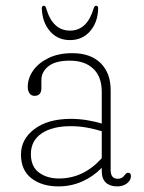

<svg xmlns="http://www.w3.org/2000/svg" viewBox="-20 -638 501 668"><path d="M53 -100Q53 -154 100 -189.2Q147 -224.5 227 -224.5Q253.5 -224.5 282 -220Q310.5 -215.5 334 -208V-318.5Q334 -371.5 304.2 -399.2Q274.5 -427 223 -427Q173 -427 148.5 -407.5Q124 -388 124 -359.5V-331.5Q124 -304.5 100 -304.5Q89 -304.5 82.8 -313.2Q76.5 -322 76.5 -335Q76.5 -366 95.5 -392.8Q114.5 -419.5 149 -436.2Q183.5 -453 231.5 -453Q295 -453 330 -418.5Q365 -384 365 -324.5V-46Q365 -16 390 -16Q404.5 -16 412.5 -27.5Q415.5 -31 418.5 -34Q421.5 -37 425.5 -37Q435.5 -37 435.5 -25Q435.5 -11 422 -0.2Q408.5 10.5 387.5 10.5Q362.5 10.5 348.2 -2.8Q334 -16 334 -43V-54Q303.5 -23 265 -6.2Q226.5 10.5 183.5 10.5Q125.5 10.5 89.2 -17.8Q53 -46 53 -100ZM87.5 -102Q87.5 -58.5 115.5 -37.8Q143.5 -17 185 -17Q270.5 -17 334 -87.5V-181.5Q310 -189 282.8 -194Q255.5 -199 225.5 -199Q162 -199 124.8 -173.8Q87.5 -148.5 87.5 -102ZM223.5 -531.5Q283.5 -531.5 306 -609.5Q309 -618 314.5 -618Q321.5 -618 321.5 -609Q320.5 -560.5 293.5 -529.5Q266.5 -498.5 223.5 -498.5Q180.5 -498.5 153.8 -529.5Q127 -560.5 125.5 -609Q125.5 -618 132.5 -618Q138 -618 140.5 -609.5Q163 -531.5 223.5 -531.5Z"/></svg>

Font: Fraunces 72pt SuperSoft Thin
Style: Regular
Weight: 100
Version: Version 1.000;[b76b70a41]